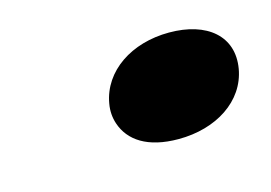

<svg xmlns="http://www.w3.org/2000/svg" viewBox="-39 -478 388 275"><g transform="rotate(-15 155.5 -340.5)"><path d="M308 -340C316 -387 281 -416 225 -416C169 -416 124 -386 116 -340C114 -329 115 -319 118 -310C127 -283 153 -265 199 -265C255 -265 300 -294 308 -340Z"/></g></svg>

Font: Asimov
Style: XWidIt
Weight: 500
Designer: Google
Version: Version 2.000980; 2014